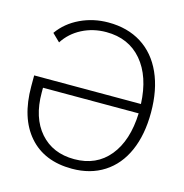

<svg xmlns="http://www.w3.org/2000/svg" viewBox="-106 -809 880 917"><g transform="rotate(15 333.5 -350.0)"><path d="M626 -347Q626 -237 590.5 -156.5Q555 -76 488 -33Q421 10 330 10Q193 10 117 -77Q41 -164 41 -320V-374H569Q563 -509 497.5 -586Q432 -663 321 -663Q256 -663 201.5 -635Q147 -607 115 -557L77 -594Q116 -649 180.5 -679.5Q245 -710 319 -710Q414 -710 483 -666.5Q552 -623 589 -541Q626 -459 626 -347ZM570 -328H97V-304Q97 -180 159.5 -108.5Q222 -37 329 -37Q438 -37 501.5 -114.5Q565 -192 570 -328Z"/></g></svg>

Font: Sarabun ExtraLight
Style: Regular
Weight: 275
Designer: Suppakit Chalermlarp | Katatrad Co.,Ltd.
Foundry: Cadson Demak Co.,Ltd.
Version: Version 1.000; ttfautohint (v1.6)